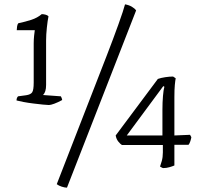

<svg xmlns="http://www.w3.org/2000/svg" viewBox="-20 -771 919 883"><path d="M205 -288Q197 -288 177.5 -290Q158 -292 133.5 -295Q109 -298 88 -302Q67 -306 56 -309Q56 -321 63 -328L100 -333Q121 -336 128 -346.5Q135 -357 135 -391V-571Q135 -590 137 -608Q139 -626 140 -632H57Q57 -639 58.5 -649Q60 -659 64 -664Q97 -671 124.5 -680Q152 -689 172 -706Q180 -706 189.5 -703.5Q199 -701 203 -696Q199 -677 195.5 -644Q192 -611 192 -585V-380Q192 -348 178 -334L260 -328Q261 -326 263 -321.5Q265 -317 266 -311Q246 -300 229.5 -294Q213 -288 205 -288ZM288 92Q278 92 264 87.5Q250 83 241 76L470 -513Q501 -593 524.5 -658.5Q548 -724 555 -751Q573 -748 586.5 -740Q600 -732 606 -723ZM731 2Q728 2 724 -0.5Q720 -3 716 -5Q719 -13 724 -30.5Q729 -48 729 -70V-104H541Q534 -108 524.5 -119.5Q515 -131 512 -148L706 -408Q720 -413 740 -416Q760 -419 776 -419L788 -411Q786 -401 784 -380Q782 -359 782 -325V-148L854 -151L860 -140Q859 -133 855.5 -122Q852 -111 847 -105H782V-10Q773 -6 759 -2Q745 2 731 2ZM563 -148H727V-266Q727 -300 729.5 -329.5Q732 -359 736 -372L731 -375Z"/></svg>

Font: Texturina Thin
Style: Regular
Weight: 100
Designer: Guillermo Torres Carreño
Foundry: Omnibus-Type
Version: Version 1.002; ttfautohint (v1.8.3)